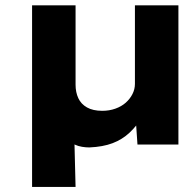

<svg xmlns="http://www.w3.org/2000/svg" viewBox="-20 -551 707 732"><path d="M102.3 161.6V-530.7H268.1V-228Q268.1 -199.4 278.5 -176.8Q288.9 -154.3 311.7 -141.4Q334.5 -128.5 369.9 -128.5Q396.8 -128.5 419.9 -136.8Q443 -145 459.4 -159.5Q475.7 -174 485 -192.4Q494.4 -210.9 494.4 -231.1V-530.7H660.2V0H504.1L497.8 -92.6L524.4 -108.2Q501.4 -70.8 473.7 -45Q446 -19.1 409.2 -5.1Q372.4 8.9 320.4 11.1Q307 11.1 292.6 8.7Q278.1 6.3 265.9 0.6Q253.6 -5.2 247.9 -13.4L262.4 -66L268.1 161.6Z"/></svg>

Font: Lexend Exa
Style: Regular
Weight: 400
Designer: Bonnie Shaver-Troup, Thomas Jockin
Foundry: Lexend
Version: Version 1.007